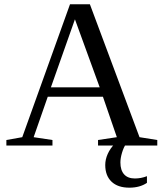

<svg xmlns="http://www.w3.org/2000/svg" viewBox="-20 -680 762 897"><path d="M225.1 -25.9V0H9.8V-25.9L84 -39.1L307.1 -660.2H399.9L631.8 -39.1L714.8 -25.9V0H438V-25.9L525.9 -39.1L460.9 -228H203.1L137.2 -39.1ZM330.1 -589.8 217.8 -272H445.8ZM584.5 196.8Q530.3 196.8 501 168.7Q471.7 140.6 471.7 90.8Q471.7 64.9 483.2 39.3Q494.6 13.7 515.6 -7.8H568.8Q557.6 8.3 550 33.7Q542.5 59.1 542.5 79.1Q542.5 115.2 559.8 134.5Q577.1 153.8 609.9 153.8Q639.2 153.8 666.5 143.1V174.3Q633.3 196.8 584.5 196.8Z"/></svg>

Font: Times New Roman
Style: Regular
Weight: 400
Designer: Steve Matteson
Foundry: Ascender Corporation
Version: Version 2.00.3